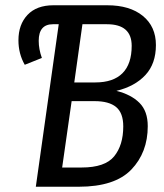

<svg xmlns="http://www.w3.org/2000/svg" viewBox="-20 -709 624 729"><path d="M541 -230Q541 -130 478.5 -65Q416 0 279 0H116L203 -617H181Q127 -617 127 -554Q127 -522 139 -489L74 -463Q50 -505 50 -556Q50 -616 84.5 -652.5Q119 -689 183 -689H387Q473 -689 522.5 -648.5Q572 -608 572 -538Q572 -467 532 -424Q492 -381 422 -364Q478 -350 509.5 -318.5Q541 -287 541 -230ZM293 -617 262 -396H342Q410 -396 445 -431Q480 -466 480 -535Q480 -617 386 -617ZM448 -229Q448 -280 421 -302.5Q394 -325 339 -325H252L216 -73H290Q379 -73 413.5 -115.5Q448 -158 448 -229Z"/></svg>

Font: Fira Sans Extra Condensed
Style: Italic
Weight: 400
Width: 3
Italic angle: -8°
Designer: Carrois Corporate & Edenspiekermann AG
Foundry: Carrois Corporate GbR & Edenspiekermann AG
Version: Version 4.203